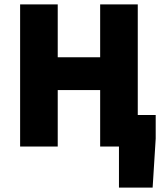

<svg xmlns="http://www.w3.org/2000/svg" viewBox="-20 -670 740 878"><path d="M524 188H678L692 -36V-144H610V-650H438V-408H244V-650H72V0H244V-258H438V0H524Z"/></svg>

Font: Giro Sans Black
Style: Regular
Weight: 900
Designer: Paul D. Hunt
Foundry: Adobe Systems Incorporated
Version: Version 1.000;PS 1.0;hotconv 1.0.88;makeotf.lib2.5.647800